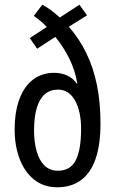

<svg xmlns="http://www.w3.org/2000/svg" viewBox="-20 -782 487 812"><path d="M159 -762Q178 -752 196 -738.5Q214 -725 233 -708L316 -762L348 -717L271 -669Q315 -619 345 -557.5Q375 -496 390 -422Q405 -348 405 -259Q405 -171 384.5 -111Q364 -51 323 -20.5Q282 10 222 10Q164 10 123.5 -23Q83 -56 62.5 -111.5Q42 -167 42 -233Q42 -310 62.5 -364Q83 -418 120.5 -446Q158 -474 208 -474Q229 -474 246.5 -469Q264 -464 278.5 -454.5Q293 -445 304 -429L307 -430Q297 -486 273 -534.5Q249 -583 214 -626L137 -576L106 -621L178 -668Q165 -682 151 -693.5Q137 -705 123 -715ZM225 -403Q192 -403 169.5 -383.5Q147 -364 135.5 -325.5Q124 -287 124 -230Q124 -183 134.5 -144Q145 -105 167.5 -82.5Q190 -60 225 -60Q278 -60 300.5 -104.5Q323 -149 323 -238Q323 -272 317 -301.5Q311 -331 299 -354Q287 -377 268.5 -390Q250 -403 225 -403Z"/></svg>

Font: Noto Sans Khmer ExtraCondensed
Style: Regular
Weight: 400
Width: 2
Designer: Danh Hong and the Monotype Design Team
Foundry: Monotype Imaging Inc.
Version: Version 2.004